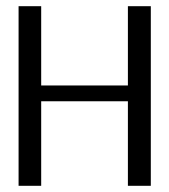

<svg xmlns="http://www.w3.org/2000/svg" viewBox="-20 -600 547 620"><path d="M40 0H113V-273H393V0H467V-580H393V-324H113V-580H40Z"/></svg>

Font: Charger Sport
Style: DfExt
Weight: 400
Designer: Jasper
Foundry: Cannot Into Space Fonts
Version: Version 1.1